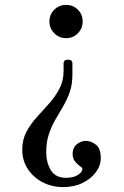

<svg xmlns="http://www.w3.org/2000/svg" viewBox="-20 -462 507 785"><path d="M258 -218Q276 -218 276 -203V-157Q276 -116 265 -85Q254 -54 238 -27Q222 0 206.5 27Q191 54 180 86Q169 118 169 160Q169 203 188 234Q207 265 250 265Q276 265 292.5 256.5Q309 248 314.5 237.5Q320 227 312 221Q297 211 286.5 198Q276 185 277 164Q278 140 295 127Q312 114 331 114Q352 114 372 129.5Q392 145 392 184Q392 215 372 242Q352 269 317.5 286Q283 303 238 303Q193 303 155 283.5Q117 264 94 229.5Q71 195 71 150Q71 109 88 77Q105 45 130.5 17Q156 -11 181 -39Q206 -67 223 -99.5Q240 -132 240 -172V-203Q240 -218 258 -218ZM250 -442Q279 -442 298.5 -422.5Q318 -403 318 -374Q318 -346 298.5 -326Q279 -306 250 -306Q222 -306 202 -326Q182 -346 182 -374Q182 -403 202 -422.5Q222 -442 250 -442Z"/></svg>

Font: TsukuhouMincho
Style: Regular
Weight: 400
Designer: Iose
Foundry: Typographish
Version: Version 1.001; ttfautohint (v1.8.3)